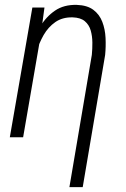

<svg xmlns="http://www.w3.org/2000/svg" viewBox="-20 -559 514 782"><path d="M145.5 -412.6 74.2 0H20L111.8 -528.3H161.1ZM111.3 -275.9 87.4 -275.4Q93.8 -317.9 106.7 -364Q119.6 -410.2 143.6 -450.4Q167.5 -490.7 203.9 -515.6Q240.2 -540.5 293 -539.1Q335.4 -537.6 360.4 -518.8Q385.3 -500 396.7 -470Q408.2 -439.9 409.9 -404.8Q411.6 -369.6 408.2 -335L316.9 203.1H262.7L354 -335.4Q356.4 -359.4 356.2 -385.7Q356 -412.1 349.4 -435.1Q342.8 -458 325.4 -472.7Q308.1 -487.3 275.9 -488.3Q234.4 -489.3 205.3 -469Q176.3 -448.7 157.7 -416.3Q139.2 -383.8 128.2 -346.4Q117.2 -309.1 111.3 -275.9Z"/></svg>

Font: Roboto Condensed Light
Style: Italic
Weight: 300
Italic angle: -12°
Designer: Christian Robertson
Foundry: Google
Version: Version 3.0; 2020